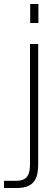

<svg xmlns="http://www.w3.org/2000/svg" viewBox="-86 -740 273 960"><path d="M105 79V-520H64V77C64 128 55 164 -5 164H-66V200H-2C91 200 105 145 105 79ZM65 -625H106V-720H65Z"/></svg>

Font: Aspekta 150
Style: Regular
Weight: 150
Designer: Ivo Dolenc
Version: Version 2.000